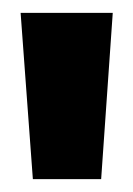

<svg xmlns="http://www.w3.org/2000/svg" viewBox="-20 -727 207 298"><path d="M31 -449 12 -707H155L137 -449Z"/></svg>

Font: Bricolage Grotesque 24pt SemiCondensed ExtraBold
Style: Regular
Weight: 800
Width: 4
Designer: Mathieu Triay
Foundry: Atelier Triay
Version: Version 1.001;gftools[0.9.33.dev8+g029e19f]